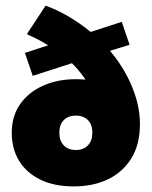

<svg xmlns="http://www.w3.org/2000/svg" viewBox="-20 -656 542 686"><path d="M244 10Q174 10 124.5 -14Q75 -38 48.5 -81Q22 -124 22 -182Q22 -240 51 -282.5Q80 -325 132 -349Q184 -373 251 -373Q268 -373 285.5 -371.5Q303 -370 318.5 -367Q334 -364 344 -360L293 -359Q279 -383 259 -406.5Q239 -430 213 -452L280 -444L97 -385L69 -467L195 -508L173 -479Q154 -494 129.5 -507.5Q105 -521 76 -534L143 -636Q196 -616 241.5 -587Q287 -558 326 -523L261 -528L415 -578L443 -496L330 -461L351 -499Q412 -435 446 -359.5Q480 -284 480 -213Q480 -140 449.5 -90.5Q419 -41 366 -15.5Q313 10 244 10ZM251 -120Q278 -120 294 -136.5Q310 -153 310 -182Q310 -211 294 -227Q278 -243 251 -243Q224 -243 208 -227Q192 -211 192 -182Q192 -153 208 -136.5Q224 -120 251 -120Z"/></svg>

Font: Rokkitt SemiBold Black
Style: Regular
Weight: 900
Version: Version 3.103